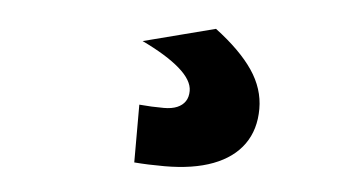

<svg xmlns="http://www.w3.org/2000/svg" viewBox="-32 -78 613 341"><g transform="rotate(5 275.0 92.5)"><path d="M271 218Q256 218 242.5 217.5Q229 217 217 216V113Q228 114 239 114.5Q250 115 261 115Q275 115 284.5 111Q294 107 299 99.5Q304 92 304 81Q304 62 280.5 41.5Q257 21 213 0L341 -33Q386 1 408 33.5Q430 66 430 102Q430 139 411.5 165Q393 191 357.5 204.5Q322 218 271 218Z"/></g></svg>

Font: M PLUS Code Latin SemiExpanded
Style: Bold
Weight: 700
Width: 6
Designer: Coji Morishita
Foundry: UNDERFOREST DESIGN
Version: Version 1.002; ttfautohint (v1.8.3)